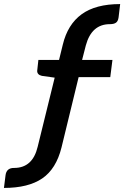

<svg xmlns="http://www.w3.org/2000/svg" viewBox="-21 -755 621 948"><path d="M521.5 -635.7Q431.2 -635.7 402.8 -530.8L384.3 -459H534.2L523.4 -374H367.2L282.7 -26.9Q256.3 79.1 187.5 126Q118.7 172.9 -1.5 172.9L6.3 110.8Q10.7 73.7 48.8 74.2Q140.1 74.2 165 -30.3L249 -371.6L186 -380.4Q162.6 -385.7 162.6 -404.8L168.5 -459H270.5L289.1 -534.7Q313 -634.3 382.1 -684.6Q451.2 -734.9 572.3 -734.9L564.5 -669.4Q562 -650.4 551.8 -643.1Q541.5 -635.7 521.5 -635.7Z"/></svg>

Font: Lato-BoldItalic
Style: Bold Italic
Weight: 700
Italic angle: -7°
Designer: Lukasz Dziedzic
Foundry: tyPoland Lukasz Dziedzic
Version: Version 1.104; Western+Polish opensource